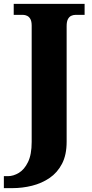

<svg xmlns="http://www.w3.org/2000/svg" viewBox="-44 -734 476 994"><path d="M-24 240V178H-3Q25 178 53.5 161Q82 144 101 105Q120 66 120 1V-601Q120 -623 113.5 -635Q107 -647 96.5 -652Q86 -657 76 -657H27V-714H394V-657H346Q335 -657 324.5 -652Q314 -647 307.5 -634.5Q301 -622 301 -599V0Q301 68 277 114Q253 160 212.5 187.5Q172 215 122 227.5Q72 240 19 240Z"/></svg>

Font: Noto Serif Thai ExtraBold
Style: Regular
Weight: 800
Version: Version 2.001